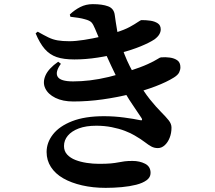

<svg xmlns="http://www.w3.org/2000/svg" viewBox="-20 -838 1040 927"><path d="M490 69Q429 69 376.5 57Q324 45 285.5 23Q247 1 226 -31.5Q205 -64 205 -104Q205 -150 236 -189.5Q267 -229 328.5 -253Q390 -277 482 -277Q531 -277 579.5 -270.5Q628 -264 655 -258Q664 -256 665.5 -258.5Q667 -261 664 -267Q648 -292 619 -334Q590 -376 558 -437Q539 -473 517 -520Q495 -567 474.5 -614.5Q454 -662 439 -699Q430 -721 421.5 -730Q413 -739 390 -745Q377 -749 358 -752Q339 -755 320 -757L317 -768Q340 -790 367.5 -804Q395 -818 428 -818Q474 -818 502 -807.5Q530 -797 534 -766Q536 -753 539 -731Q542 -709 546.5 -685.5Q551 -662 557 -644Q570 -604 581.5 -574.5Q593 -545 607 -517.5Q621 -490 640 -455Q674 -395 704 -358Q734 -321 757.5 -297.5Q781 -274 794.5 -257Q808 -240 808 -222Q808 -195 799 -172.5Q790 -150 775 -136.5Q760 -123 742 -123Q725 -123 711 -130.5Q697 -138 679 -152Q661 -166 630 -184Q612 -195 583.5 -206Q555 -217 519.5 -224Q484 -231 445 -231Q395 -231 360.5 -218Q326 -205 307.5 -183Q289 -161 289 -133Q289 -108 304.5 -91.5Q320 -75 344.5 -65.5Q369 -56 399 -51.5Q429 -47 458 -47Q494 -47 515 -49Q536 -51 551 -54Q566 -57 581 -59Q596 -61 620 -61Q654 -61 680.5 -47.5Q707 -34 707 -3Q707 18 688 32Q669 46 637.5 54Q606 62 567.5 65.5Q529 69 490 69ZM334 -348Q283 -348 247.5 -365.5Q212 -383 198.5 -411.5Q185 -440 199.5 -473.5Q214 -507 261 -540L274 -530Q245 -490 258.5 -467.5Q272 -445 333 -445Q372 -445 414.5 -450Q457 -455 505 -466.5Q553 -478 604 -495Q662 -514 693.5 -528.5Q725 -543 739 -552Q753 -561 757 -561Q778 -563 800 -560Q822 -557 836.5 -546.5Q851 -536 851 -513Q851 -501 845 -488.5Q839 -476 820 -464Q785 -442 731.5 -421.5Q678 -401 612 -384.5Q546 -368 475 -358Q404 -348 334 -348ZM339 -551Q287 -551 253.5 -562.5Q220 -574 196 -601.5Q172 -629 152 -677L162 -685Q192 -668 213.5 -657.5Q235 -647 258.5 -643Q282 -639 315 -639Q345 -639 386.5 -645.5Q428 -652 469 -661.5Q510 -671 539 -681Q581 -694 606.5 -708Q632 -722 645.5 -731.5Q659 -741 664 -741Q686 -741 706.5 -738Q727 -735 741.5 -725.5Q756 -716 756 -696Q756 -684 749 -672Q742 -660 726 -648Q702 -632 659.5 -614.5Q617 -597 563.5 -583Q510 -569 452 -560Q394 -551 339 -551Z"/></svg>

Font: Noto Serif JP ExtraLight ExtraBold
Style: Regular
Weight: 800
Version: Version 2.003-H1;hotconv 1.1.1;makeotfexe 2.6.0